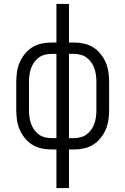

<svg xmlns="http://www.w3.org/2000/svg" viewBox="-20 -755 640 980"><path d="M268 205V8H243Q217 8 191.5 2.5Q166 -3 144.5 -16.5Q123 -30 106.5 -50.5Q90 -71 80 -94.5Q70 -118 66.5 -143.5Q63 -169 63 -195V-335Q63 -361 66.5 -386.5Q70 -412 80 -435.5Q90 -459 106.5 -479.5Q123 -500 144.5 -513.5Q166 -527 191.5 -532.5Q217 -538 243 -538H268V-735H332V-538H357Q383 -538 408.5 -532.5Q434 -527 455.5 -513.5Q477 -500 493.5 -479.5Q510 -459 520 -435.5Q530 -412 533.5 -386.5Q537 -361 537 -335V-195Q537 -169 533.5 -143.5Q530 -118 520 -94.5Q510 -71 493.5 -50.5Q477 -30 455.5 -16.5Q434 -3 408.5 2.5Q383 8 357 8H332V205ZM243 -50H268V-480H243Q225 -480 208 -475.5Q191 -471 177 -460.5Q163 -450 153 -435Q143 -420 137.5 -403.5Q132 -387 130 -370Q128 -353 128 -335V-195Q128 -177 130 -160Q132 -143 137.5 -126.5Q143 -110 153 -95Q163 -80 177 -69.5Q191 -59 208 -54.5Q225 -50 243 -50ZM357 -50Q375 -50 392 -54.5Q409 -59 423 -69.5Q437 -80 447 -95Q457 -110 462.5 -126.5Q468 -143 470 -160Q472 -177 472 -195V-335Q472 -353 470 -370Q468 -387 462.5 -403.5Q457 -420 447 -435Q437 -450 423 -460.5Q409 -471 392 -475.5Q375 -480 357 -480H332V-50Z"/></svg>

Font: Iosevka Curly Light Extended
Style: Regular
Weight: 300
Width: 7
Monospace: yes
Designer: Belleve Invis
Foundry: Belleve Invis
Version: Version 11.1.0; ttfautohint (v1.8.3)